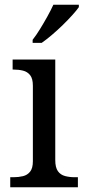

<svg xmlns="http://www.w3.org/2000/svg" viewBox="-20 -786 360 806"><path d="M23 0V-42H36Q58 -42 76.5 -46.5Q95 -51 106.5 -65.5Q118 -80 118 -109V-426Q118 -456 106.5 -470.5Q95 -485 76.5 -489.5Q58 -494 36 -494H33V-536H212V-114Q212 -83 223 -67.5Q234 -52 253 -47Q272 -42 294 -42H307V0ZM117 -619Q132 -638 148 -664Q164 -690 179 -717Q194 -744 204 -766H311V-756Q302 -743 284 -723Q266 -703 243.5 -681Q221 -659 198 -639.5Q175 -620 155 -606H117Z"/></svg>

Font: Noto Serif Tamil
Style: Regular
Weight: 400
Designer: Indian Type Foundry, Tom Grace, and the Monotype Design Team
Foundry: Monotype Imaging Inc.
Version: Version 2.003